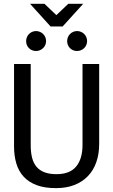

<svg xmlns="http://www.w3.org/2000/svg" viewBox="-20 -972 590 1001"><path d="M497.1 -222.2Q497.1 -169.4 482.2 -126.7Q467.3 -84 438.5 -54Q409.7 -23.9 367.9 -7.6Q326.2 8.8 272 8.8Q212.4 8.8 170.9 -6.8Q129.4 -22.5 103.3 -51Q77.1 -79.6 65.2 -119.6Q53.2 -159.7 53.2 -209V-638.2H140.1V-215.8Q140.1 -178.2 147.2 -149.9Q154.3 -121.6 170.4 -102.5Q186.5 -83.5 212.2 -73.7Q237.8 -64 274.9 -64Q344.2 -64 377.2 -104Q410.2 -144 410.2 -216.8V-638.2H497.1ZM168 -810.1Q178.7 -810.1 188.2 -805.9Q197.8 -801.8 204.8 -794.9Q211.9 -788.1 216.1 -778.3Q220.2 -768.6 220.2 -757.8Q220.2 -747.1 216.1 -737.5Q211.9 -728 204.8 -721.2Q197.8 -714.4 188.2 -710.2Q178.7 -706.1 168 -706.1Q146 -706.1 131.1 -720.9Q116.2 -735.8 116.2 -757.8Q116.2 -768.6 120.4 -778.3Q124.5 -788.1 131.3 -794.9Q138.2 -801.8 147.7 -805.9Q157.2 -810.1 168 -810.1ZM381.8 -810.1Q392.6 -810.1 402.3 -805.9Q412.1 -801.8 418.9 -794.9Q425.8 -788.1 429.9 -778.3Q434.1 -768.6 434.1 -757.8Q434.1 -747.1 429.9 -737.5Q425.8 -728 418.9 -721.2Q412.1 -714.4 402.3 -710.2Q392.6 -706.1 381.8 -706.1Q359.9 -706.1 345 -720.9Q330.1 -735.8 330.1 -757.8Q330.1 -768.6 334.2 -778.3Q338.4 -788.1 345.2 -794.9Q352.1 -801.8 361.6 -805.9Q371.1 -810.1 381.8 -810.1ZM243.7 -834 136.7 -952.1H211.9L273.9 -893.1L335.9 -952.1H413.6L306.6 -834ZM0 -638.2Z"/></svg>

Font: Code New Roman
Style: Regular
Weight: 400
Monospace: yes
Designer: Sam Radian
Foundry: Code New Roman
Version: Version 2.00 November 29, 2014